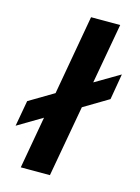

<svg xmlns="http://www.w3.org/2000/svg" viewBox="-123 -777 611 840"><g transform="rotate(15 182.5 -357.0)"><path d="M358 -390 246 -323 188 0H56L98 -236L-13 -170L8 -287L119 -353L183 -714H315L266 -441L378 -507Z"/></g></svg>

Font: Chakra Petch
Style: Bold Italic
Weight: 700
Italic angle: -10°
Designer: Katatrad Aksorn Co.,Ltd.
Foundry: Cadson Demak Co.,Ltd.
Version: Version 1.000; ttfautohint (v1.6)